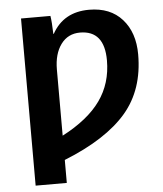

<svg xmlns="http://www.w3.org/2000/svg" viewBox="-53 -587 717 842"><g transform="rotate(-5 305.5 -166.0)"><path d="M567.9 -326.2Q567.9 -171.4 481.9 -70.8Q394 32.2 207 106.9V208H69.8V-527.8H199.2Q203.6 -502 205.1 -448.2H207Q257.8 -540 370.1 -540Q463.4 -540 515.6 -481.4Q567.9 -422.9 567.9 -326.2ZM429.2 -312Q429.2 -443.8 321.8 -443.8Q268.6 -443.8 237.8 -401.9Q207 -359.9 207 -291V0Q321.3 -59.6 375.2 -135.3Q429.2 -210.9 429.2 -312Z"/></g></svg>

Font: Libra Sans Modern
Style: Bold
Weight: 700
Foundry: Stefan Peev, Context Ltd
Version: Version 1.000